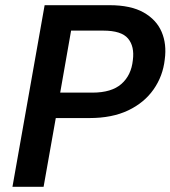

<svg xmlns="http://www.w3.org/2000/svg" viewBox="-20 -720 657 740"><path d="M28 0 152 -700H402Q484 -700 533.5 -672Q583 -644 603 -597Q623 -550 615 -491Q608 -427 572 -375.5Q536 -324 474 -294.5Q412 -265 325 -265H195L148 0ZM212 -363H336Q410 -363 448 -396.5Q486 -430 492 -488Q499 -541 473.5 -571.5Q448 -602 378 -602H254Z"/></svg>

Font: DM Sans 11pt SemiBold
Style: Italic
Weight: 600
Italic angle: -10°
Version: Version 4.004;gftools[0.9.30]